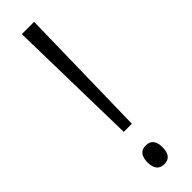

<svg xmlns="http://www.w3.org/2000/svg" viewBox="-252 -713 718 718"><g transform="rotate(-45 107.5 -353.5)"><path d="M129 -186H86L75 -714H140ZM68 -43Q68 -65 77.5 -78.5Q87 -92 108 -92Q148 -92 148 -43Q148 7 108 7Q68 7 68 -43Z"/></g></svg>

Font: Noto Sans Myanmar ExtraCondensed Light
Style: Regular
Weight: 300
Width: 2
Designer: Monotype Design Team
Foundry: Monotype Imaging Inc.
Version: Version 2.107; ttfautohint (v1.8.4.7-5d5b)